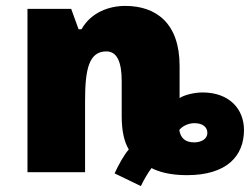

<svg xmlns="http://www.w3.org/2000/svg" viewBox="-20 -583 846 650"><path d="M457 47C465 29 482 0 493 -14C516 -2 554 10 613 10C748 10 806 -55 806 -143C806 -214 756 -270 666 -270C636 -270 603 -261 588 -251V-360C588 -505 508 -563 404 -563C349 -563 288 -541 256 -484H246L221 -553H73V0H268V-241C268 -346 280 -409 340 -409C377 -409 392 -372 392 -308V-190C392 -138 401 -102 416 -77C400 -59 380 -23 368 4ZM637 -101C607 -101 591 -116 587 -143C598 -157 619 -166 638 -166C666 -166 682 -153 682 -133C682 -112 661 -101 637 -101Z"/></svg>

Font: Noto Sans UI Black
Style: Regular
Weight: 900
Designer: Monotype Design Team
Foundry: Monotype Imaging Inc.
Version: Version 1.901